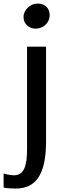

<svg xmlns="http://www.w3.org/2000/svg" viewBox="-59 -820 359 1087"><path d="M94.2 23.4C94.2 121.1 77.1 172.4 18.6 172.4C2 172.4 -28.3 166.5 -38.6 161.6V241.2C-31.2 245.6 14.2 247.6 29.3 247.6C140.1 247.6 201.7 173.8 201.7 -18.1V-555.7H94.2ZM143.1 -657.7C183.6 -657.7 222.2 -689 222.2 -733.9C222.2 -770.5 199.7 -799.8 153.3 -799.8C114.7 -799.8 74.2 -766.1 74.2 -723.6C74.2 -683.1 106.4 -657.7 143.1 -657.7Z"/></svg>

Font: Merriweather Sans
Style: Regular
Weight: 400
Designer: Eben Sorkin ( eben@eyebytes.com )
Foundry: Eben Sorkin
Version: Version 1.003